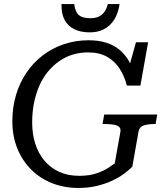

<svg xmlns="http://www.w3.org/2000/svg" viewBox="-20 -919 810 949"><path d="M139 -314Q139 -366 148.5 -412Q158 -458 175 -496.5Q192 -535 217 -565Q242 -595 272.5 -616.5Q303 -638 339 -649Q375 -660 415 -660Q471 -660 509 -638.5Q547 -617 571 -580Q595 -543 607 -496H674L712 -710H652L608 -552L645 -548Q635 -587 616.5 -618.5Q598 -650 570.5 -673Q543 -696 505 -708Q467 -720 418 -720Q353 -720 295.5 -700.5Q238 -681 191 -645Q144 -609 110.5 -559.5Q77 -510 59 -449Q41 -388 41 -320Q41 -246 65.5 -185.5Q90 -125 134 -81Q178 -37 237.5 -13.5Q297 10 367 10Q417 10 458.5 0Q500 -10 533.5 -25.5Q567 -41 592 -59.5Q617 -78 634 -95L665 -270Q669 -292 690.5 -299Q712 -306 744 -306H749L757 -353H495L487 -306H498Q523 -306 541 -303Q559 -300 568.5 -292Q578 -284 575 -267L547 -111Q538 -105 516 -90Q494 -75 458 -62.5Q422 -50 371 -50Q316 -50 273 -69.5Q230 -89 200 -124.5Q170 -160 154.5 -208Q139 -256 139 -314ZM424 -759Q463 -759 493.5 -774.5Q524 -790 544 -821Q564 -852 571 -899H513Q507 -875 495.5 -859.5Q484 -844 467 -836.5Q450 -829 427 -829Q402 -829 385 -835.5Q368 -842 359 -857.5Q350 -873 347 -899H284Q284 -897 284 -895Q284 -893 284 -891Q284 -848 300.5 -818.5Q317 -789 348.5 -774Q380 -759 424 -759Z"/></svg>

Font: Roboto Serif 20pt
Style: Italic
Weight: 400
Italic angle: -10°
Designer: Greg Gazdowicz
Foundry: Commercial Type
Version: Version 1.008